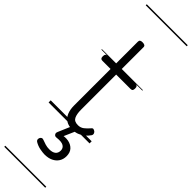

<svg xmlns="http://www.w3.org/2000/svg" viewBox="-449 -898 1286 1286"><g transform="rotate(45 194.0 -255.0)"><path d="M240 17Q205 17 181.5 2.5Q158 -12 146.5 -40Q135 -68 135 -107V-452H57Q47 -452 42.5 -457.5Q38 -463 38 -475Q38 -488 42.5 -494Q47 -500 57 -500H135V-711Q135 -721 141 -725.5Q147 -730 160 -730Q174 -730 181 -725.5Q188 -721 188 -711V-500H324Q335 -500 339.5 -494Q344 -488 344 -475Q344 -463 339.5 -457.5Q335 -452 324 -452H188V-119Q188 -78 199.5 -54.5Q211 -31 246 -31Q271 -31 289 -45Q307 -59 324 -79Q331 -88 338.5 -86.5Q346 -85 354 -79Q361 -72 362.5 -64.5Q364 -57 360 -50Q346 -29 327.5 -14Q309 1 287 9Q265 17 240 17ZM227 266Q211 266 184 261Q157 256 132 241Q124 235 123 227.5Q122 220 126 211Q131 203 137.5 200.5Q144 198 153 202Q168 208 186.5 213.5Q205 219 225 219Q255 219 270.5 206.5Q286 194 286 170Q286 147 267 135.5Q248 124 206 129Q198 130 193 128.5Q188 127 184 122Q179 115 179.5 109Q180 103 184 94L226 -4H271L222 108L205 94Q242 83 272.5 89Q303 95 321.5 115Q340 135 340 170Q340 199 326 220.5Q312 242 287 254Q262 266 227 266ZM0 410H388V420H0ZM0 -20H388V0H0ZM0 -505H388V-500H0ZM0 -930H388V-920H0Z"/></g></svg>

Font: Playwrite DE Grund Guides
Style: Regular
Weight: 400
Designer: Veronika Burian, José Scaglione
Foundry: TypeTogether
Version: Version 1.003